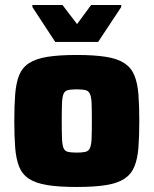

<svg xmlns="http://www.w3.org/2000/svg" viewBox="-20 -737 612 765"><path d="M286 8Q215 8 168.5 0.5Q122 -7 95 -25Q68 -43 56 -73.5Q44 -104 40.5 -148.5Q37 -193 37 -255Q37 -317 40.5 -361.5Q44 -406 56 -436.5Q68 -467 95 -485Q122 -503 168.5 -510.5Q215 -518 286 -518Q356 -518 402.5 -510.5Q449 -503 476 -485Q503 -467 515.5 -436.5Q528 -406 531.5 -361.5Q535 -317 535 -255Q535 -193 531.5 -148.5Q528 -104 515.5 -73.5Q503 -43 476 -25Q449 -7 402.5 0.5Q356 8 286 8ZM286 -129Q308 -129 320.5 -132Q333 -135 338.5 -147.5Q344 -160 345 -186Q346 -212 346 -255Q346 -300 345 -325Q344 -350 338.5 -362.5Q333 -375 320.5 -378Q308 -381 286 -381Q263 -381 250.5 -378Q238 -375 233 -362.5Q228 -350 227 -325Q226 -300 226 -255Q226 -212 227 -186Q228 -160 233 -147.5Q238 -135 250.5 -132Q263 -129 286 -129ZM200 -570 109 -709V-717H229L287 -641L343 -717H463V-709L371 -570Z"/></svg>

Font: Saira Thin ExtraBold
Style: Regular
Weight: 800
Version: Version 1.101